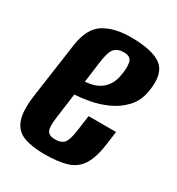

<svg xmlns="http://www.w3.org/2000/svg" viewBox="-131 -586 627 682"><g transform="rotate(30 182.0 -245.0)"><path d="M149.7 11.7Q99.2 11.7 65.7 -0.8Q32.2 -13.3 19.2 -48.1Q6.3 -83 15.3 -149.6L47.5 -376.8Q58.2 -449.2 100.2 -475.6Q142.2 -502 210 -502Q299.7 -502 336.5 -473.4Q373.3 -444.8 360.7 -369Q353.5 -325 327 -297.2Q300.6 -269.3 265.4 -253.8Q230.1 -238.3 195.3 -232.1Q160.5 -226 136.8 -225L122.5 -118Q117.6 -81.5 124.9 -67Q132.2 -52.6 157.5 -52.6Q181.7 -52.6 193 -65.3Q204.2 -78.1 209.5 -114.5L219.2 -183.9H331.9L324.9 -131.9Q317.2 -72.7 297.6 -41.7Q278 -10.6 242.3 0.6Q206.6 11.7 149.7 11.7ZM146.6 -283.1Q157.6 -284.1 172.7 -287.2Q187.8 -290.3 202.9 -299Q218 -307.7 230.1 -324.4Q242.2 -341.1 246.8 -369Q252.6 -398.4 248.5 -420.7Q244.4 -443.1 215.1 -443.1Q189.5 -443.1 176.4 -428.3Q163.4 -413.5 157.5 -366Z"/></g></svg>

Font: Alumni Sans SC Thin
Style: Italic
Weight: 100
Italic angle: -8°
Designer: Robert E. Leuschke
Foundry: Robert E. Leuschke
Version: Version 1.016